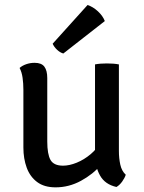

<svg xmlns="http://www.w3.org/2000/svg" viewBox="-20 -756 587 784"><path d="M465.5 -139.5Q465.5 -110 471.2 -83.8Q477 -57.5 493.5 -42.5Q489.5 -29.5 479 -14.8Q468.5 0 455.5 7.5Q408.5 -3 388.2 -39.8Q368 -76.5 368 -123V-493Q388 -497 416.5 -497Q444.5 -497 465.5 -493ZM75.5 -389.5Q75.5 -415.5 72.2 -438.5Q69 -461.5 60 -478.5Q70.5 -488 87 -493.8Q103.5 -499.5 121.5 -499.5Q149.5 -499.5 161.2 -483.8Q173 -468 173 -437V-178.5Q173 -126.5 186.2 -103Q199.5 -79.5 237.5 -79.5Q263.5 -79.5 293.5 -91.8Q323.5 -104 350.2 -126.5Q377 -149 393 -178.5V-83.5Q360 -44.5 310.8 -17.8Q261.5 9 207 9Q160.5 9 131.5 -12.8Q102.5 -34.5 89 -71.5Q75.5 -108.5 75.5 -153.5ZM337.5 -735.5Q359.5 -728.5 379.8 -709.8Q400 -691 408 -670L238.5 -537.5Q225 -541.5 213 -552.8Q201 -564 195 -577.5Z"/></svg>

Font: Signika Negative
Style: Regular
Weight: 400
Designer: Anna Giedry
Foundry: Anna Giedry
Version: Version 2.001